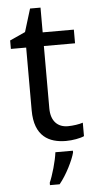

<svg xmlns="http://www.w3.org/2000/svg" viewBox="-59 -695 480 951"><g transform="rotate(-5 180.5 -219.0)"><path d="M264 -62C215 -62 180 -93 180 -158V-468H335V-536H180V-659H128L93 -545L16 -510V-468H92V-156C92 -26 165 10 249 10C281 10 320 3 339 -6V-73C322 -67 290 -62 264 -62ZM278 70V61H191C186 104 165 176 150 209V221H198C234 178 269 106 278 70Z"/></g></svg>

Font: Noto Sans Lycian
Style: Regular
Weight: 400
Designer: Monotype Design Team
Foundry: Monotype Imaging Inc.
Version: Version 2.002